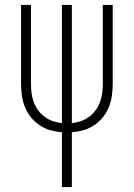

<svg xmlns="http://www.w3.org/2000/svg" viewBox="-20 -755 540 775"><path d="M230 0V-221Q206 -223 183 -229.5Q160 -236 140 -249.5Q120 -263 105 -281.5Q90 -300 81 -322Q72 -344 68.5 -368Q65 -392 65 -416V-735H105V-416Q105 -397 107.5 -378.5Q110 -360 116.5 -342.5Q123 -325 134.5 -309.5Q146 -294 161 -283Q176 -272 193.5 -266Q211 -260 230 -258V-735H270V-258Q289 -260 306.5 -266Q324 -272 339 -283Q354 -294 365.5 -309.5Q377 -325 383.5 -342.5Q390 -360 392.5 -378.5Q395 -397 395 -416V-735H435V-416Q435 -392 431.5 -368Q428 -344 419 -322Q410 -300 395 -281.5Q380 -263 360 -249.5Q340 -236 317 -229.5Q294 -223 270 -221V0Z"/></svg>

Font: Iosevka Curly Extralight
Style: Regular
Weight: 200
Monospace: yes
Designer: Belleve Invis
Foundry: Belleve Invis
Version: Version 22.1.2; ttfautohint (v1.8.4)